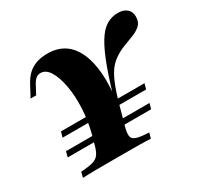

<svg xmlns="http://www.w3.org/2000/svg" viewBox="-128 -737 922 891"><g transform="rotate(-30 332.5 -291.0)"><path d="M77.4 0 84.7 -29Q126.6 -31.5 148.8 -37.9Q171 -44.4 181.9 -59.7Q192.7 -75 200 -102.4L213.7 -151.6Q230.6 -216.1 233.9 -281.5Q237.1 -346.8 227.4 -400.8Q217.7 -454.8 198 -487.5Q178.2 -520.2 149.2 -520.2Q134.7 -520.2 123.8 -510.9Q112.9 -501.6 100.8 -478.2L80.6 -440.3H50.8L80.6 -496Q96.8 -527.4 117.3 -546.4Q137.9 -565.3 164.1 -573.8Q190.3 -582.3 222.6 -582.3Q325.8 -582.3 369.4 -487.5Q412.9 -392.7 388.7 -219.4L375.8 -213.7Q406.5 -322.6 432.7 -394Q458.9 -465.3 484.3 -506.9Q509.7 -548.4 537.9 -565.3Q566.1 -582.3 600 -582.3Q629.8 -582.3 647.2 -567.3Q664.5 -552.4 664.5 -526.6Q664.5 -497.6 648.8 -482.3Q633.1 -466.9 607.3 -456.5Q581.5 -446 552 -435.1Q522.6 -424.2 494.8 -404.8Q466.9 -385.5 446.8 -351.6Q437.9 -336.3 429 -315.7Q420.2 -295.2 411.7 -270.2Q403.2 -245.2 395.2 -216.1L363.7 -102.4Q356.5 -73.4 360.1 -58.5Q363.7 -43.5 384.7 -37.1Q405.6 -30.6 449.2 -29L441.1 0Q416.1 -1.6 371 -2Q325.8 -2.4 261.3 -2.4Q193.5 -2.4 147.2 -2Q100.8 -1.6 77.4 0ZM63.7 -117.7 71 -146.8H518.5L510.5 -117.7ZM88.7 -208.9 96.8 -237.9H292.7V-208.9ZM357.3 -208.9 366.9 -237.9H544.4L536.3 -208.9Z"/></g></svg>

Font: Playfair 5pt SemiExpanded Light Black
Style: Italic
Weight: 900
Italic angle: -15.6°
Version: Version 2.001;gftools[0.9.30]